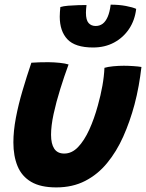

<svg xmlns="http://www.w3.org/2000/svg" viewBox="-20 -783 633 832"><path d="M432.6 -489.1Q446.4 -493.4 470.4 -495.8Q494.5 -498.1 516.6 -498.1Q535.2 -498.1 557.4 -496.6Q579.6 -495.1 592.9 -492.8Q588.2 -452.2 580.9 -411.2Q573.5 -370.1 562.9 -330.1Q543.1 -256.2 514.1 -191.2Q485.1 -126.2 444.4 -76.8Q403.8 -27.2 349.2 0.9Q294.6 29.1 223.8 29.1Q155.9 29.1 115 5Q74.1 -19.1 56.1 -63Q38 -106.9 38 -165.8Q38 -215.4 48.8 -272.4Q59.6 -329.5 77.6 -390.3Q95.5 -451.1 115.9 -511.2Q129.8 -512.2 151 -513Q172.2 -513.8 189.6 -513.5Q214.6 -513.2 239.1 -510.7Q263.5 -508.1 277.1 -503.6Q258.5 -453.1 241.1 -397.2Q223.6 -341.4 212.4 -289.7Q201.2 -238 201.2 -198.8Q201.2 -159.5 215.1 -138.6Q229 -117.6 258.4 -117.6Q291.4 -117.6 318.3 -145.7Q345.2 -173.8 366.8 -221.1Q388.4 -268.5 404.2 -326.5Q416.4 -370.2 423.7 -411.1Q431 -451.9 432.6 -489.1ZM570.1 -744.6Q564.5 -695.5 539.4 -657.8Q514.2 -620.1 474.4 -598.7Q434.5 -577.2 383.5 -577.2Q305.8 -577.2 272.3 -612.6Q238.9 -647.9 238.9 -711Q238.9 -720.8 239.7 -731.3Q240.5 -741.9 241.5 -752.5Q254.9 -756.6 275.8 -758.3Q296.8 -760 318.4 -760.6Q340.1 -761.2 354.9 -761.2Q353.8 -752.1 353.1 -743.8Q352.4 -735.5 352.4 -728.1Q352.4 -696.1 363.9 -683.2Q375.4 -670.4 394.5 -670.4Q411.8 -670.4 424.9 -680.1Q438 -689.9 446.8 -710.4Q455.6 -730.9 459.6 -762.8Q496.2 -762.8 525.8 -757.1Q555.4 -751.5 570.1 -744.6Z"/></svg>

Font: Grandstander Thin
Style: Italic
Weight: 100
Italic angle: -15°
Designer: Tyler Finck
Foundry: Etcetera Type Co
Version: Version 1.200